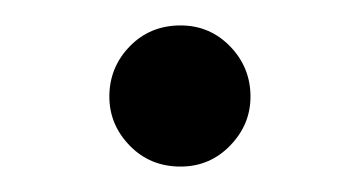

<svg xmlns="http://www.w3.org/2000/svg" viewBox="-20 -120 283 151"><path d="M122 11Q98 11 82 -5.5Q66 -22 66 -44Q66 -67 82 -83.5Q98 -100 122 -100Q145 -100 161 -83.5Q177 -67 177 -44Q177 -22 161 -5.5Q145 11 122 11Z"/></svg>

Font: Shin Retro Maru Gothic Regular
Style: Regular
Weight: 400
Designer: Iose
Foundry: Typographish
Version: Version 1.002